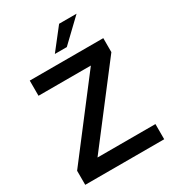

<svg xmlns="http://www.w3.org/2000/svg" viewBox="-213 -1017 1023 1134"><g transform="rotate(-30 299.0 -450.5)"><path d="M29 0V-96L410 -593.5H53V-697H554.5V-601.5L172.5 -103.5H567.5V0ZM260 -759 371 -901H490L341.5 -759Z"/></g></svg>

Font: HK Grotesk SemiBold
Style: Regular
Weight: 600
Designer: Alfredo Marco Pradil
Foundry: Hanken Design Co.
Version: Version 3.001;FEAKit 1.0